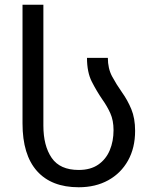

<svg xmlns="http://www.w3.org/2000/svg" viewBox="-20 -780 645 810"><path d="M312 10Q197 10 136 -58.5Q75 -127 75 -259V-760H163V-250Q163 -165 198 -114Q233 -63 312 -63Q362 -63 394.5 -85.5Q427 -108 443 -146Q459 -184 459 -231Q459 -272 445.5 -302Q432 -332 412 -360Q388 -395 367.5 -435Q347 -475 347 -536H435Q435 -491 453 -457.5Q471 -424 495 -390Q518 -358 534 -319.5Q550 -281 550 -228Q550 -156 520 -102.5Q490 -49 436.5 -19.5Q383 10 312 10Z"/></svg>

Font: Go Noto Current
Style: Regular
Weight: 400
Designer: Monotype Design Team
Foundry: Monotype Imaging Inc.
Version: Version 2.007; ttfautohint (v1.8) -l 8 -r 50 -G 200 -x 14 -D